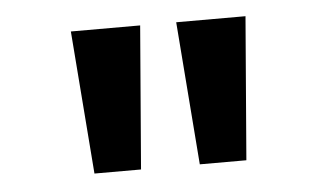

<svg xmlns="http://www.w3.org/2000/svg" viewBox="-32 -772 576 345"><g transform="rotate(-5 256.0 -600.0)"><path d="M126 -471H210L231 -729H106ZM316 -471H400L421 -729H296Z"/></g></svg>

Font: Noto Sans Devanagari UI SemiCondensed SemiBold
Style: Regular
Weight: 600
Width: 4
Designer: Jelle Bosma - Monotype Design Team
Foundry: Monotype Imaging Inc.
Version: Version 2.004